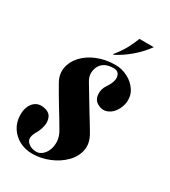

<svg xmlns="http://www.w3.org/2000/svg" viewBox="-173 -732 730 824"><g transform="rotate(30 192.0 -320.5)"><path d="M211 -535H206Q234 -570 247.5 -595.5Q261 -621 272 -649H343Q317 -613 282.5 -583.5Q248 -554 211 -535ZM259 -317Q239 -330 237.5 -355.5Q236 -381 250 -401Q275 -438 270 -461.5Q265 -485 239 -485Q213 -485 197 -476Q181 -467 173 -451.5Q165 -436 165 -417Q165 -408 168 -398.5Q171 -389 178 -378Q194 -352 209 -326.5Q224 -301 238.5 -277.5Q253 -254 265.5 -233.5Q278 -213 288 -196Q313 -155 306 -118.5Q299 -82 270.5 -53.5Q242 -25 201.5 -8.5Q161 8 119 8Q84 8 55.5 -7Q27 -22 9.5 -49.5Q-8 -77 -8 -114Q-8 -137 0.5 -155.5Q9 -174 25 -183.5Q41 -193 64 -189Q92 -184 101 -165Q110 -146 105.5 -123.5Q101 -101 91 -83Q68 -46 84.5 -27Q101 -8 131 -8Q145 -8 158.5 -19Q172 -30 179.5 -49Q187 -68 185.5 -92Q184 -116 168 -142Q161 -154 147.5 -176.5Q134 -199 118 -225Q102 -251 88.5 -274.5Q75 -298 67 -312Q48 -345 53.5 -378.5Q59 -412 84.5 -440Q110 -468 150.5 -484.5Q191 -501 241 -501Q271 -501 300.5 -486Q330 -471 347.5 -444Q365 -417 360 -382Q356 -358 341.5 -337.5Q327 -317 305 -310Q283 -303 259 -317Z"/></g></svg>

Font: Emberly Black
Style: Italic
Weight: 900
Italic angle: -12°
Designer: Rajesh Rajput
Foundry: Rajesh Rajput
Version: Version 1.000